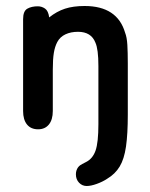

<svg xmlns="http://www.w3.org/2000/svg" viewBox="-20 -421 501 640"><path d="M144 -363Q141 -385 130 -392.5Q119 -400 106 -400Q85 -400 71 -392Q57 -384 57 -357V-51Q57 -22 70 -6Q83 10 107 10Q130 10 143 -6Q156 -22 156 -51V-189Q156 -224 159.5 -245Q163 -266 171 -281Q180 -298 198 -306.5Q216 -315 240 -315Q284 -315 298 -279Q303 -268 305.5 -248.5Q308 -229 308 -201V-7Q308 54 298.5 81Q289 108 267 119Q251 127 247 130Q243 133 240 137Q233 147 233 160Q233 177 243.5 188Q254 199 269 199Q283 199 302.5 192Q322 185 337 175Q364 159 379 134Q394 109 400 67.5Q406 26 406 -39V-209Q406 -246 404.5 -271.5Q403 -297 397 -312Q371 -401 262 -401Q224 -401 196.5 -392Q169 -383 144 -363Z"/></svg>

Font: Beiruti SemiBold
Style: Regular
Weight: 600
Designer: Arlette Boutros
Foundry: Boutros
Version: Version 1.41